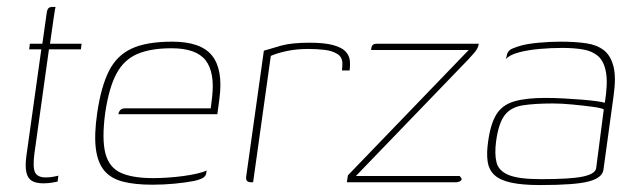

<svg xmlns="http://www.w3.org/2000/svg" viewBox="-20 -525 1842 553"><path d="M105 3Q84 3 72 -4Q60 -11 56 -28.5Q52 -46 56 -76L99 -383H64L66 -399H102L114 -484Q115 -493 117 -497.5Q119 -502 122.5 -503.5Q126 -505 130 -505H140Q140 -505 138.5 -498Q137 -491 135 -476L124 -399H215L213 -383H121L79 -82Q74 -43 81 -28.5Q88 -14 112 -14Q124 -14 134 -16Q144 -18 148 -19L146 -2Q141 -1 130 1Q119 3 105 3Z M419 7Q368 7 333.5 -2Q299 -11 280 -34Q261 -57 256 -97.5Q251 -138 260 -200Q271 -275 293.5 -320Q316 -365 359 -385Q402 -405 476 -405Q559 -405 591 -364.5Q623 -324 612 -241L606 -196H321Q322 -203 326.5 -208Q331 -213 341 -213H587L591 -246Q599 -317 572 -351.5Q545 -386 474 -386Q414 -386 375.5 -369.5Q337 -353 315.5 -313Q294 -273 283 -200Q273 -124 283.5 -83.5Q294 -43 327.5 -27.5Q361 -12 421 -12Q441 -12 463.5 -13.5Q486 -15 508 -18Q530 -21 547.5 -25Q565 -29 575 -34L574 -26Q573 -19 566.5 -14Q560 -9 540 -4Q514 1 482.5 4Q451 7 419 7Z M709 0H703Q696 0 692 -3.5Q688 -7 689 -16L740 -379Q759 -385 789.5 -393.5Q820 -402 871 -402Q915 -402 940 -395Q965 -388 975.5 -376.5Q986 -365 987.5 -351Q989 -337 987 -322H965L966 -336Q968 -359 952.5 -369Q937 -379 914 -381.5Q891 -384 868 -384Q834 -384 806 -378Q778 -372 760 -364Z M1005 -18H1304L1308 -13Q1312 -8 1306.5 -4Q1301 0 1292 0H979L982 -20L1330 -381H1049V-384Q1050 -392 1053.5 -395.5Q1057 -399 1066 -399H1359Q1358 -392 1355 -386Q1352 -380 1346 -373Q1340 -366 1329 -354Z M1536 8Q1484 8 1452 1Q1420 -6 1404 -21Q1388 -36 1384.5 -60Q1381 -84 1386 -118Q1393 -169 1410 -196Q1427 -223 1461 -233Q1495 -243 1551 -243Q1576 -243 1603.5 -241.5Q1631 -240 1656 -238Q1681 -236 1698.5 -233.5Q1716 -231 1722 -229Q1731 -284 1725.5 -316Q1720 -348 1703 -363Q1686 -378 1659.5 -382.5Q1633 -387 1600 -387Q1567 -387 1533.5 -384Q1500 -381 1474 -374Q1448 -367 1437 -355L1439 -362Q1441 -379 1455.5 -385Q1470 -391 1482 -394Q1500 -399 1532 -402Q1564 -405 1595 -405Q1636 -405 1667.5 -400.5Q1699 -396 1719 -380.5Q1739 -365 1747 -333.5Q1755 -302 1747 -247L1718 -36Q1715 -13 1676 -2.5Q1637 8 1536 8ZM1538 -9Q1624 -9 1659 -16.5Q1694 -24 1697 -40L1719 -210Q1712 -214 1686 -217.5Q1660 -221 1628.5 -224Q1597 -227 1573 -227Q1519 -227 1485 -221.5Q1451 -216 1433.5 -193Q1416 -170 1409 -119Q1404 -82 1410 -57.5Q1416 -33 1445 -21Q1474 -9 1538 -9Z"/></svg>

Font: Genos Thin Thin
Style: Italic
Weight: 250
Italic angle: -8°
Version: Version 1.010